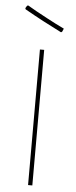

<svg xmlns="http://www.w3.org/2000/svg" viewBox="-58 -869 355 899"><g transform="rotate(5 120.0 -419.0)"><path d="M37.1 -837.9Q73.2 -816.4 129.4 -786.6Q171.9 -763.7 212.9 -744.1L206.1 -729L201.2 -726.1Q141.6 -756.3 113.8 -771Q71.3 -793.5 26.9 -818.8L24.9 -824.2L32.2 -835.9ZM109.9 0V-637.2H129.9V0Z"/></g></svg>

Font: Datalegreya
Style: Thin
Weight: 250
Designer: Figs Lab
Foundry: Figs Lab
Version: Version 1.002;PS 001.002;hotconv 1.0.70;makeotf.lib2.5.58329